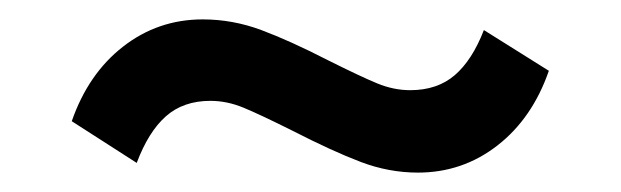

<svg xmlns="http://www.w3.org/2000/svg" viewBox="-20 -388 640 198"><path d="M546 -315Q529 -266 493 -238Q457 -210 411 -210Q381 -210 352 -221Q323 -232 282 -253Q248 -270 231 -277Q214 -284 197 -284Q169 -284 151 -268Q133 -252 121 -220L54 -263Q71 -312 107 -340Q143 -368 189 -368Q220 -368 249.5 -357Q279 -346 318 -326Q352 -309 369 -302Q386 -295 403 -295Q431 -295 449 -310.5Q467 -326 479 -357Z"/></svg>

Font: Muli-Bold
Style: Bold
Weight: 700
Version: Version 2.000